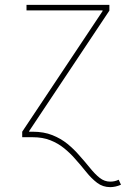

<svg xmlns="http://www.w3.org/2000/svg" viewBox="-20 -561 551 785"><path d="M70.8 0V-22.5L399.4 -515.6V-518.6H88.4V-541H427.2V-517.6L99.1 -24.9V0ZM430.7 204.1Q400.4 204.1 377.2 186.5Q354 168.9 332.5 142.1Q311 115.2 286.6 87.9Q266.6 64.9 241.9 44.9Q217.3 24.9 186 12.5Q154.8 0 113.3 0H86.9V-22.5H113.3Q159.2 -22.5 194.1 -8.5Q229 5.4 255.9 27.3Q282.7 49.3 303.2 73.2Q328.6 101.6 348.4 126.2Q368.2 150.9 387.7 166.3Q407.2 181.6 430.7 181.6Q439 181.6 447.5 179.9Q456.1 178.2 465.3 173.8L474.6 194.3Q463.4 199.2 451.9 201.7Q440.4 204.1 430.7 204.1Z"/></svg>

Font: Inter 17pt Thin
Style: Regular
Weight: 250
Version: Version 4.001;git-66647c0bb